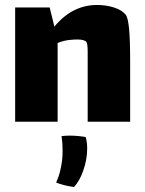

<svg xmlns="http://www.w3.org/2000/svg" viewBox="-20 -490 582 773"><path d="M504 -242V0H333V-240V-281Q333 -313 328 -321Q320 -331 291 -331Q277 -331 270 -330Q242 -329 212 -317V0H41V-460H180L199 -383Q271 -470 371 -470Q407 -470 438.5 -460Q470 -450 486 -431Q495 -420 499.5 -376Q504 -332 504 -242ZM260 56Q279 56 298.5 58Q318 60 325 62Q331 82 331 108Q331 154 314 200Q300 239 278 263Q235 257 206 245Q219 217 225 185Q232 154 232 118Q232 85 228 58Q244 56 260 56Z"/></svg>

Font: Lalezar
Style: Regular
Weight: 400
Designer: Borna Izadpanah
Foundry: Borna Izadpanah
Version: Version 1.004